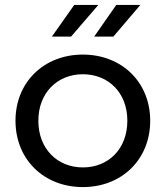

<svg xmlns="http://www.w3.org/2000/svg" viewBox="-20 -756 674 781"><path d="M317 5C475 5 591 -107 591 -265C591 -422 475 -534 317 -534C159 -534 43 -422 43 -265C43 -107 159 5 317 5ZM317 -75C214 -75 136 -150 136 -265C136 -379 214 -454 317 -454C421 -454 498 -379 498 -265C498 -150 421 -75 317 -75ZM441 -607 551 -736H453L363 -607ZM269 -607 380 -736H282L191 -607Z"/></svg>

Font: Montserrat-Alt1 Med
Style: Regular
Weight: 500
Designer: Differentunic
Foundry: Differentunic
Version: Version 7.222